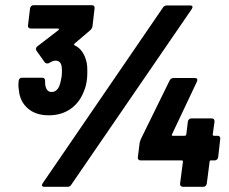

<svg xmlns="http://www.w3.org/2000/svg" viewBox="-20 -721 882 741"><path d="M317 -447Q317 -428 316 -419Q313 -390 305 -372Q289 -327 253.5 -301.5Q218 -276 168 -276Q118 -276 87.5 -302.5Q57 -329 53 -372Q51 -384 51 -393L52 -409Q54 -421 65 -421H143Q154 -421 154 -409Q154 -396 155 -391Q160 -366 179 -366Q198 -366 208 -387Q214 -401 218 -426Q219 -435 219 -449Q219 -463 217 -469Q212 -487 194 -487Q184 -487 170 -478Q167 -476 162 -476Q157 -476 153 -480L121 -525Q119 -527 119 -532Q119 -538 124 -542L206 -605Q208 -607 207 -609Q206 -611 204 -611H98Q93 -611 90 -614.5Q87 -618 88 -623L96 -689Q97 -694 100.5 -697.5Q104 -701 109 -701H335Q340 -701 343 -697.5Q346 -694 345 -689L337 -620Q336 -612 329 -605L268 -553Q266 -552 266 -549.5Q266 -547 268 -546Q286 -538 298 -520Q310 -502 315 -477Q317 -468 317 -447ZM142 -6Q142 -10 145 -14L609 -692Q614 -700 625 -700H713Q723 -700 723 -694Q723 -691 720 -686L255 -8Q251 0 240 0H152Q142 0 142 -6ZM830 -185 822 -114Q821 -109 817.5 -105.5Q814 -102 809 -102H794Q789 -102 789 -97L778 -12Q777 -7 773.5 -3.5Q770 0 765 0H686Q681 0 677.5 -3.5Q674 -7 675 -12L686 -97Q686 -102 682 -102H522Q517 -102 514 -105.5Q511 -109 512 -114L519 -170Q521 -178 524 -185L635 -411Q640 -420 650 -420H732Q738 -420 740.5 -416.5Q743 -413 740 -406L644 -203Q641 -197 647 -197H693Q697 -197 699 -202L705 -252Q706 -257 709.5 -260.5Q713 -264 718 -264H797Q808 -264 808 -252L801 -202Q801 -197 806 -197H820Q825 -197 828 -193.5Q831 -190 830 -185Z"/></svg>

Font: Barlow Semi Condensed ExtraBold
Style: Italic
Weight: 800
Width: 4
Italic angle: -7°
Designer: Jeremy Tribby
Foundry: Tribby Type
Version: Version 1.408